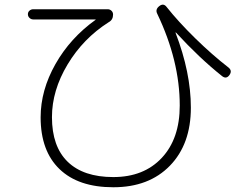

<svg xmlns="http://www.w3.org/2000/svg" viewBox="-20 -747 1040 810"><path d="M120.1 -665Q111.3 -665 104.5 -671.4Q97.7 -677.7 97.7 -687Q97.7 -696.3 104.5 -702.1Q111.3 -708 120.1 -708H434.6Q443.4 -708 450.2 -701.7Q457 -695.3 457 -685.5Q457 -663.1 438.5 -653.3Q331.1 -585 265.1 -475.1Q199.2 -365.2 199.2 -252.9Q199.2 -128.9 265.6 -64.5Q332 0 458 0Q586.9 0 662.6 -81.1Q738.3 -162.1 738.3 -301.8Q738.3 -490.2 643.6 -688.5Q633.8 -707 651.9 -721.2Q669.9 -735.4 683.6 -716.8Q732.4 -655.3 803.7 -585.4Q875 -515.6 944.3 -461.9Q960.9 -448.2 947.8 -430.2Q934.6 -412.1 917 -425.8Q821.3 -502 722.7 -609.4Q721.7 -610.4 720.7 -610.4V-608.4Q785.2 -440.4 785.2 -293Q785.2 -138.7 696.8 -47.9Q608.4 43 458 43Q310.5 43 231 -33.7Q151.4 -110.4 151.4 -252Q151.4 -366.2 213.9 -476.6Q276.4 -586.9 382.8 -663.1L383.8 -664.1Q383.8 -665 381.8 -665Z"/></svg>

Font: Rounded Mgen+ 1mn light
Style: Regular
Weight: 200
Designer: [Source Han Sans]
Ryoko NISHIZUKA  (kana & ideographs); Paul D. Hunt (Latin, Greek & Cyrillic); Wenlong ZHANG  (bopomofo
Version: Version 1.059.20150602